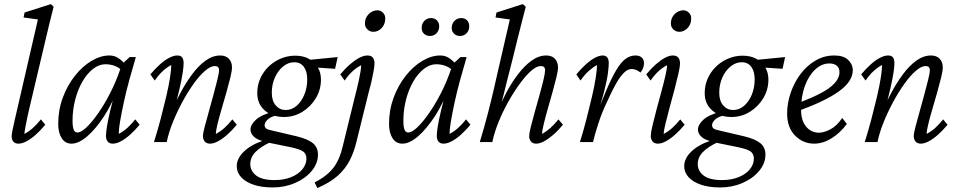

<svg xmlns="http://www.w3.org/2000/svg" viewBox="-20 -697 4708 942"><path d="M70.3 7.8Q53.7 7.8 45.4 -2.4Q37.1 -12.7 37.1 -27.3Q37.1 -37.1 41 -56.6Q44.9 -76.2 52.7 -110.4Q60.5 -144.5 73.2 -199.2L166 -601.6L95.7 -611.3L100.6 -635.7L229.5 -676.8L243.2 -664.1Q233.4 -625 222.7 -582.5Q211.9 -540 198.2 -479.5L123 -161.1Q118.2 -141.6 113.3 -117.7Q108.4 -93.8 104.5 -72.8Q100.6 -51.8 99.6 -40Q122.1 -51.8 141.6 -69.3Q161.1 -86.9 180.7 -111.3L202.1 -85Q177.7 -55.7 154.3 -35.2Q130.9 -14.6 109.4 -3.4Q87.9 7.8 70.3 7.8Z M331.1 7.8Q299.8 7.8 282.7 -19Q265.6 -45.9 265.6 -88.9Q265.6 -157.2 288.1 -217.8Q310.5 -278.3 347.7 -325.2Q384.8 -372.1 429.2 -398.4Q473.6 -424.8 516.6 -424.8Q541 -424.8 559.6 -412.6Q578.1 -400.4 597.7 -378.9L582 -346.7Q565.4 -365.2 543.5 -373.5Q521.5 -381.8 497.1 -381.8Q465.8 -381.8 436.5 -358.9Q407.2 -335.9 384.8 -297.4Q362.3 -258.8 349.1 -208.5Q335.9 -158.2 335.9 -103.5Q335.9 -76.2 341.3 -61.5Q346.7 -46.9 360.4 -46.9Q377 -46.9 402.8 -70.8Q428.7 -94.7 459.5 -138.2Q490.2 -181.6 519.5 -238.3Q548.8 -294.9 571.3 -361.3L579.1 -382.8L616.2 -417H646.5Q629.9 -361.3 614.3 -304.2Q598.6 -247.1 587.4 -194.8Q576.2 -142.6 569.3 -102.5Q562.5 -62.5 562.5 -40Q585 -51.8 604.5 -69.3Q624 -86.9 643.6 -111.3L665 -85Q640.6 -55.7 617.2 -35.2Q593.8 -14.6 572.3 -3.4Q550.8 7.8 533.2 7.8Q516.6 7.8 508.3 -2.4Q500 -12.7 500 -30.3Q500 -47.9 504.9 -77.6Q509.8 -107.4 521 -155.3Q532.2 -203.1 553.7 -277.3H563.5Q533.2 -192.4 491.7 -128.4Q450.2 -64.5 408.2 -28.3Q366.2 7.8 331.1 7.8Z M1010.7 7.8Q993.2 7.8 984.4 -2.9Q975.6 -13.7 975.6 -30.3Q975.6 -42 983.9 -73.7Q992.2 -105.5 1003.9 -147Q1015.6 -188.5 1026.9 -230.5Q1038.1 -272.5 1046.4 -305.7Q1054.7 -338.9 1054.7 -352.5Q1054.7 -373 1034.2 -373Q1012.7 -373 985.4 -349.1Q958 -325.2 929.7 -285.6Q901.4 -246.1 875 -197.3Q848.6 -148.4 828.1 -97.7Q807.6 -46.9 797.9 0H735.4Q752.9 -55.7 768.1 -113.3Q783.2 -170.9 795.4 -222.7Q807.6 -274.4 814 -315.4Q820.3 -356.4 820.3 -377.9Q797.9 -366.2 778.3 -348.1Q758.8 -330.1 739.3 -301.8L717.8 -332Q742.2 -361.3 766.1 -382.3Q790 -403.3 811.5 -414.1Q833 -424.8 849.6 -424.8Q867.2 -424.8 874 -415Q880.9 -405.3 880.9 -386.7Q880.9 -370.1 876.5 -340.8Q872.1 -311.5 861.3 -263.7Q850.6 -215.8 830.1 -141.6H820.3Q837.9 -189.5 864.3 -239.3Q890.6 -289.1 921.9 -331.5Q953.1 -374 988.3 -399.4Q1023.4 -424.8 1060.5 -424.8Q1087.9 -424.8 1103 -408.7Q1118.2 -392.6 1118.2 -366.2Q1118.2 -350.6 1110.4 -317.9Q1102.5 -285.2 1090.8 -243.7Q1079.1 -202.1 1066.9 -161.1Q1054.7 -120.1 1046.9 -87.4Q1039.1 -54.7 1039.1 -40Q1061.5 -51.8 1081.1 -69.3Q1100.6 -86.9 1120.1 -111.3L1141.6 -85Q1117.2 -55.7 1093.8 -35.2Q1070.3 -14.6 1048.8 -3.4Q1027.3 7.8 1010.7 7.8Z M1318.4 222.7Q1263.7 222.7 1224.6 209.5Q1185.5 196.3 1163.6 172.9Q1141.6 149.4 1141.6 118.2Q1141.6 80.1 1176.8 46.4Q1211.9 12.7 1273.4 -7.8L1307.6 0Q1257.8 23.4 1232.9 49.3Q1208 75.2 1208 108.4Q1208 141.6 1236.8 164.1Q1265.6 186.5 1327.1 186.5Q1372.1 186.5 1407.7 172.4Q1443.4 158.2 1463.4 133.8Q1483.4 109.4 1483.4 81.1Q1483.4 57.6 1466.8 45.9Q1450.2 34.2 1402.3 24.4L1287.1 1L1276.4 -2.9Q1242.2 -10.7 1225.6 -26.4Q1209 -42 1209 -61.5Q1209 -85 1235.4 -109.4Q1261.7 -133.8 1322.3 -149.4L1333 -129.9Q1303.7 -122.1 1291 -108.4Q1278.3 -94.7 1278.3 -83Q1278.3 -72.3 1286.1 -66.4Q1293.9 -60.5 1318.4 -55.7L1435.5 -28.3Q1491.2 -14.6 1515.6 5.9Q1540 26.4 1540 61.5Q1540 104.5 1509.3 141.6Q1478.5 178.7 1427.7 200.7Q1377 222.7 1318.4 222.7ZM1374 -123Q1315.4 -123 1278.8 -155.3Q1242.2 -187.5 1242.2 -239.3Q1242.2 -291 1268.1 -333Q1293.9 -375 1336.9 -399.4Q1379.9 -423.8 1428.7 -423.8Q1467.8 -423.8 1496.1 -408.2Q1524.4 -392.6 1539.6 -366.2Q1554.7 -339.8 1554.7 -306.6Q1554.7 -256.8 1529.3 -214.8Q1503.9 -172.9 1462.9 -147.9Q1421.9 -123 1374 -123ZM1381.8 -157.2Q1411.1 -157.2 1435.1 -177.7Q1459 -198.2 1473.1 -232.4Q1487.3 -266.6 1487.3 -307.6Q1487.3 -346.7 1470.7 -369.1Q1454.1 -391.6 1423.8 -391.6Q1394.5 -391.6 1369.1 -371.1Q1343.8 -350.6 1328.6 -316.4Q1313.5 -282.2 1313.5 -242.2Q1313.5 -202.1 1333 -179.7Q1352.5 -157.2 1381.8 -157.2ZM1624 -359.4 1524.4 -366.2 1486.3 -402.3 1636.7 -417Z M1718.8 -212.9Q1730.5 -257.8 1740.7 -303.7Q1751 -349.6 1752 -377Q1730.5 -366.2 1710.4 -348.1Q1690.4 -330.1 1670.9 -301.8L1649.4 -332Q1673.8 -361.3 1697.8 -381.8Q1721.7 -402.3 1743.2 -413.6Q1764.6 -424.8 1783.2 -424.8Q1800.8 -424.8 1809.1 -414.6Q1817.4 -404.3 1817.4 -386.7Q1817.4 -371.1 1812.5 -345.7Q1807.6 -320.3 1802.2 -295.9Q1796.9 -271.5 1792 -256.8L1728.5 0Q1716.8 48.8 1695.8 89.8Q1674.8 130.9 1637.7 164.6Q1600.6 198.2 1537.1 225.6L1523.4 198.2Q1584 167 1615.2 127Q1646.5 86.9 1662.1 18.6ZM1811.5 -541Q1794.9 -541 1782.7 -552.7Q1770.5 -564.5 1770.5 -581.1Q1770.5 -601.6 1779.8 -616.2Q1789.1 -630.9 1803.2 -638.7Q1817.4 -646.5 1832 -646.5Q1846.7 -646.5 1858.4 -635.3Q1870.1 -624 1870.1 -607.4Q1870.1 -585.9 1861.3 -571.3Q1852.5 -556.6 1839.4 -548.8Q1826.2 -541 1811.5 -541Z M1954.1 7.8Q1922.9 7.8 1905.8 -19Q1888.7 -45.9 1888.7 -88.9Q1888.7 -157.2 1911.1 -217.8Q1933.6 -278.3 1970.7 -325.2Q2007.8 -372.1 2052.2 -398.4Q2096.7 -424.8 2139.6 -424.8Q2164.1 -424.8 2182.6 -412.6Q2201.2 -400.4 2220.7 -378.9L2205.1 -346.7Q2188.5 -365.2 2166.5 -373.5Q2144.5 -381.8 2120.1 -381.8Q2088.9 -381.8 2059.6 -358.9Q2030.3 -335.9 2007.8 -297.4Q1985.4 -258.8 1972.2 -208.5Q1959 -158.2 1959 -103.5Q1959 -76.2 1964.4 -61.5Q1969.7 -46.9 1983.4 -46.9Q2000 -46.9 2025.9 -70.8Q2051.8 -94.7 2082.5 -138.2Q2113.3 -181.6 2142.6 -238.3Q2171.9 -294.9 2194.3 -361.3L2202.1 -382.8L2239.3 -417H2269.5Q2252.9 -361.3 2237.3 -304.2Q2221.7 -247.1 2210.4 -194.8Q2199.2 -142.6 2192.4 -102.5Q2185.5 -62.5 2185.5 -40Q2208 -51.8 2227.5 -69.3Q2247.1 -86.9 2266.6 -111.3L2288.1 -85Q2263.7 -55.7 2240.2 -35.2Q2216.8 -14.6 2195.3 -3.4Q2173.8 7.8 2156.2 7.8Q2139.6 7.8 2131.3 -2.4Q2123 -12.7 2123 -30.3Q2123 -47.9 2127.9 -77.6Q2132.8 -107.4 2144 -155.3Q2155.3 -203.1 2176.8 -277.3H2186.5Q2156.2 -192.4 2114.7 -128.4Q2073.2 -64.5 2031.2 -28.3Q1989.3 7.8 1954.1 7.8ZM2089.8 -520.5Q2072.3 -520.5 2060.5 -531.2Q2048.8 -542 2048.8 -560.5Q2048.8 -581.1 2062 -594.7Q2075.2 -608.4 2094.7 -608.4Q2112.3 -608.4 2123.5 -597.2Q2134.8 -585.9 2134.8 -568.4Q2134.8 -546.9 2121.6 -533.7Q2108.4 -520.5 2089.8 -520.5ZM2237.3 -520.5Q2219.7 -520.5 2208 -531.2Q2196.3 -542 2196.3 -560.5Q2196.3 -581.1 2210 -594.7Q2223.6 -608.4 2243.2 -608.4Q2260.7 -608.4 2271.5 -597.2Q2282.2 -585.9 2282.2 -568.4Q2282.2 -546.9 2269 -533.7Q2255.9 -520.5 2237.3 -520.5Z M2470.7 -312.5Q2464.8 -289.1 2459.5 -267.1Q2454.1 -245.1 2446.8 -216.3Q2439.5 -187.5 2426.8 -141.6H2418Q2436.5 -189.5 2462.4 -239.3Q2488.3 -289.1 2520.5 -331.5Q2552.7 -374 2587.9 -399.4Q2623 -424.8 2660.2 -424.8Q2687.5 -424.8 2702.6 -408.7Q2717.8 -392.6 2717.8 -366.2Q2717.8 -350.6 2710 -317.9Q2702.1 -285.2 2690.4 -243.7Q2678.7 -202.1 2667 -161.1Q2655.3 -120.1 2647.5 -87.4Q2639.6 -54.7 2639.6 -40Q2661.1 -51.8 2680.7 -69.3Q2700.2 -86.9 2719.7 -111.3L2742.2 -85Q2717.8 -55.7 2693.8 -35.2Q2669.9 -14.6 2648.9 -3.4Q2627.9 7.8 2610.4 7.8Q2593.8 7.8 2585 -2.9Q2576.2 -13.7 2576.2 -28.3Q2576.2 -42 2584 -73.7Q2591.8 -105.5 2603.5 -147Q2615.2 -188.5 2627 -230.5Q2638.7 -272.5 2646.5 -305.7Q2654.3 -338.9 2654.3 -352.5Q2654.3 -373 2633.8 -373Q2612.3 -373 2585.4 -349.1Q2558.6 -325.2 2529.8 -285.6Q2501 -246.1 2473.6 -197.3Q2446.3 -148.4 2425.8 -97.7Q2405.3 -46.9 2395.5 0H2334Q2356.4 -74.2 2373.5 -140.1Q2390.6 -206.1 2402.3 -257.3Q2414.1 -308.6 2420.9 -338.9L2481.4 -601.6L2411.1 -611.3L2416 -635.7L2544.9 -676.8L2559.6 -664.1Q2552.7 -638.7 2542 -596.2Q2531.2 -553.7 2518.6 -503.4Q2505.9 -453.1 2493.2 -400.4Z M3079.1 -358.4Q3057.6 -358.4 3037.1 -335.9Q3016.6 -313.5 2997.6 -277.8Q2978.5 -242.2 2960 -201.2Q2932.6 -144.5 2914.6 -87.9Q2896.5 -31.2 2889.6 0H2825.2Q2842.8 -55.7 2857.4 -113.3Q2872.1 -170.9 2884.3 -222.7Q2896.5 -274.4 2902.8 -315.4Q2909.2 -356.4 2909.2 -377.9Q2887.7 -366.2 2867.7 -348.1Q2847.7 -330.1 2828.1 -301.8L2807.6 -332Q2832 -361.3 2855.5 -382.3Q2878.9 -403.3 2899.9 -414.1Q2920.9 -424.8 2937.5 -424.8Q2952.1 -424.8 2959.5 -415Q2966.8 -405.3 2966.8 -386.7Q2966.8 -370.1 2962.4 -336.4Q2958 -302.7 2942.9 -243.7Q2927.7 -184.6 2895.5 -87.9H2890.6Q2925.8 -186.5 2953.6 -251.5Q2981.4 -316.4 3004.4 -354.5Q3027.3 -392.6 3049.8 -408.7Q3072.3 -424.8 3097.7 -424.8Q3117.2 -424.8 3128.4 -415Q3139.6 -405.3 3139.6 -386.7Q3139.6 -376 3135.7 -364.3Q3131.8 -352.5 3122.1 -340.8Q3111.3 -350.6 3099.6 -354.5Q3087.9 -358.4 3079.1 -358.4Z M3208 7.8Q3190.4 7.8 3181.6 -2.9Q3172.9 -13.7 3172.9 -30.3Q3172.9 -44.9 3180.7 -78.6Q3188.5 -112.3 3200.2 -156.2Q3211.9 -200.2 3224.1 -244.6Q3236.3 -289.1 3244.6 -325.2Q3252.9 -361.3 3252.9 -377Q3231.4 -366.2 3211.4 -348.1Q3191.4 -330.1 3171.9 -301.8L3150.4 -332Q3174.8 -361.3 3198.2 -381.8Q3221.7 -402.3 3242.7 -413.6Q3263.7 -424.8 3281.2 -424.8Q3298.8 -424.8 3307.6 -414.6Q3316.4 -404.3 3316.4 -384.8Q3316.4 -371.1 3308.6 -336.4Q3300.8 -301.8 3289.1 -257.3Q3277.3 -212.9 3265.1 -168.5Q3252.9 -124 3244.6 -88.9Q3236.3 -53.7 3236.3 -40Q3258.8 -51.8 3278.3 -69.3Q3297.9 -86.9 3317.4 -111.3L3338.9 -85Q3314.5 -55.7 3291 -35.2Q3267.6 -14.6 3246.1 -3.4Q3224.6 7.8 3208 7.8ZM3312.5 -541Q3295.9 -541 3283.7 -552.7Q3271.5 -564.5 3271.5 -581.1Q3271.5 -601.6 3280.8 -616.2Q3290 -630.9 3304.2 -638.7Q3318.4 -646.5 3333 -646.5Q3347.7 -646.5 3359.4 -635.3Q3371.1 -624 3371.1 -607.4Q3371.1 -585.9 3362.3 -571.3Q3353.5 -556.6 3340.3 -548.8Q3327.1 -541 3312.5 -541Z M3513.7 222.7Q3459 222.7 3419.9 209.5Q3380.9 196.3 3358.9 172.9Q3336.9 149.4 3336.9 118.2Q3336.9 80.1 3372.1 46.4Q3407.2 12.7 3468.8 -7.8L3502.9 0Q3453.1 23.4 3428.2 49.3Q3403.3 75.2 3403.3 108.4Q3403.3 141.6 3432.1 164.1Q3460.9 186.5 3522.5 186.5Q3567.4 186.5 3603 172.4Q3638.7 158.2 3658.7 133.8Q3678.7 109.4 3678.7 81.1Q3678.7 57.6 3662.1 45.9Q3645.5 34.2 3597.7 24.4L3482.4 1L3471.7 -2.9Q3437.5 -10.7 3420.9 -26.4Q3404.3 -42 3404.3 -61.5Q3404.3 -85 3430.7 -109.4Q3457 -133.8 3517.6 -149.4L3528.3 -129.9Q3499 -122.1 3486.3 -108.4Q3473.6 -94.7 3473.6 -83Q3473.6 -72.3 3481.4 -66.4Q3489.3 -60.5 3513.7 -55.7L3630.9 -28.3Q3686.5 -14.6 3710.9 5.9Q3735.4 26.4 3735.4 61.5Q3735.4 104.5 3704.6 141.6Q3673.8 178.7 3623 200.7Q3572.3 222.7 3513.7 222.7ZM3569.3 -123Q3510.7 -123 3474.1 -155.3Q3437.5 -187.5 3437.5 -239.3Q3437.5 -291 3463.4 -333Q3489.3 -375 3532.2 -399.4Q3575.2 -423.8 3624 -423.8Q3663.1 -423.8 3691.4 -408.2Q3719.7 -392.6 3734.9 -366.2Q3750 -339.8 3750 -306.6Q3750 -256.8 3724.6 -214.8Q3699.2 -172.9 3658.2 -147.9Q3617.2 -123 3569.3 -123ZM3577.1 -157.2Q3606.4 -157.2 3630.4 -177.7Q3654.3 -198.2 3668.5 -232.4Q3682.6 -266.6 3682.6 -307.6Q3682.6 -346.7 3666 -369.1Q3649.4 -391.6 3619.1 -391.6Q3589.8 -391.6 3564.5 -371.1Q3539.1 -350.6 3523.9 -316.4Q3508.8 -282.2 3508.8 -242.2Q3508.8 -202.1 3528.3 -179.7Q3547.9 -157.2 3577.1 -157.2ZM3819.3 -359.4 3719.7 -366.2 3681.6 -402.3 3832 -417Z M3974.6 7.8Q3919.9 7.8 3880.9 -31.7Q3841.8 -71.3 3841.8 -139.6Q3841.8 -191.4 3859.4 -242.2Q3877 -293 3907.7 -334Q3938.5 -375 3981 -399.9Q4023.4 -424.8 4073.2 -424.8Q4119.1 -424.8 4141.6 -402.8Q4164.1 -380.9 4164.1 -353.5Q4164.1 -325.2 4147 -299.3Q4129.9 -273.4 4096.2 -249Q4062.5 -224.6 4012.7 -200.7Q3962.9 -176.8 3898.4 -153.3V-192.4Q3960.9 -215.8 4005.9 -239.3Q4050.8 -262.7 4074.7 -288.6Q4098.6 -314.5 4098.6 -342.8Q4098.6 -364.3 4085 -375Q4071.3 -385.7 4048.8 -385.7Q4011.7 -385.7 3980 -356.4Q3948.2 -327.1 3929.2 -275.9Q3910.2 -224.6 3910.2 -158.2Q3910.2 -105.5 3935.1 -75.7Q3960 -45.9 3998 -45.9Q4021.5 -45.9 4053.2 -62Q4085 -78.1 4112.3 -118.2L4134.8 -88.9Q4102.5 -44.9 4060.1 -18.6Q4017.6 7.8 3974.6 7.8Z M4498 7.8Q4480.5 7.8 4471.7 -2.9Q4462.9 -13.7 4462.9 -30.3Q4462.9 -42 4471.2 -73.7Q4479.5 -105.5 4491.2 -147Q4502.9 -188.5 4514.2 -230.5Q4525.4 -272.5 4533.7 -305.7Q4542 -338.9 4542 -352.5Q4542 -373 4521.5 -373Q4500 -373 4472.7 -349.1Q4445.3 -325.2 4417 -285.6Q4388.7 -246.1 4362.3 -197.3Q4335.9 -148.4 4315.4 -97.7Q4294.9 -46.9 4285.2 0H4222.7Q4240.2 -55.7 4255.4 -113.3Q4270.5 -170.9 4282.7 -222.7Q4294.9 -274.4 4301.3 -315.4Q4307.6 -356.4 4307.6 -377.9Q4285.2 -366.2 4265.6 -348.1Q4246.1 -330.1 4226.6 -301.8L4205.1 -332Q4229.5 -361.3 4253.4 -382.3Q4277.3 -403.3 4298.8 -414.1Q4320.3 -424.8 4336.9 -424.8Q4354.5 -424.8 4361.3 -415Q4368.2 -405.3 4368.2 -386.7Q4368.2 -370.1 4363.8 -340.8Q4359.4 -311.5 4348.6 -263.7Q4337.9 -215.8 4317.4 -141.6H4307.6Q4325.2 -189.5 4351.6 -239.3Q4377.9 -289.1 4409.2 -331.5Q4440.4 -374 4475.6 -399.4Q4510.7 -424.8 4547.9 -424.8Q4575.2 -424.8 4590.3 -408.7Q4605.5 -392.6 4605.5 -366.2Q4605.5 -350.6 4597.7 -317.9Q4589.8 -285.2 4578.1 -243.7Q4566.4 -202.1 4554.2 -161.1Q4542 -120.1 4534.2 -87.4Q4526.4 -54.7 4526.4 -40Q4548.8 -51.8 4568.4 -69.3Q4587.9 -86.9 4607.4 -111.3L4628.9 -85Q4604.5 -55.7 4581.1 -35.2Q4557.6 -14.6 4536.1 -3.4Q4514.6 7.8 4498 7.8Z"/></svg>

Font: Crimson Pro ExtraLight Light
Style: Italic
Weight: 300
Italic angle: -12°
Version: Version 1.002